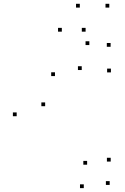

<svg xmlns="http://www.w3.org/2000/svg" viewBox="-20 -969 660 1012"><path d="M67.9 -356.4V-376.4H47.9V-356.4ZM421.6 22.6V2.6H401.6V22.6ZM558.1 5.7V-14.3H538.1V5.7ZM563.5 -117.4V-137.4H543.5V-117.4ZM439.2 -100.9V-120.9H419.2V-100.9ZM218 -409.2V-429.2H198V-409.2ZM269.8 -568V-588H249.8V-568ZM410.8 -599.9V-619.9H390.8V-599.9ZM564.6 -587.4V-607.4H544.6V-587.4ZM563 -722.4V-742.4H543V-722.4ZM450.9 -731.5V-751.5H430.9V-731.5ZM400.7 -929V-949H380.7V-929ZM556.1 -929V-949H536.1V-929ZM431.2 -802.1V-822.1H411.2V-802.1ZM305.9 -802.1V-822.1H285.9V-802.1Z"/></svg>

Font: Monaspace Argon Dots Var
Style: Regular
Weight: 400
Designer: Riley Cran and the Lettermatic Team
Version: Version 1.100 (Monaspace Argon Dots)